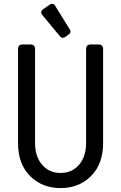

<svg xmlns="http://www.w3.org/2000/svg" viewBox="-20 -962 626 992"><path d="M250 -942.4Q258.8 -942.4 264.6 -932.6L340.3 -810.5Q344.2 -804.2 344.2 -798.8Q344.2 -791 334.5 -783.7L317.4 -771Q311.5 -766.6 304.2 -766.6Q296.4 -766.6 289.1 -775.4L198.7 -884.3Q192.9 -891.1 192.9 -898.4Q192.9 -907.2 202.6 -914.1L237.8 -938.5Q243.7 -942.4 250 -942.4ZM136.2 -51.8Q73.2 -114.3 73.2 -222.2V-708.5Q73.2 -732.4 97.7 -732.4H136.7Q161.1 -732.4 161.1 -708.5V-222.2Q161.1 -158.7 192.4 -117.2Q229.5 -68.4 293 -68.4Q356.4 -68.4 393.6 -117.2Q424.8 -158.7 424.8 -222.2V-708.5Q424.8 -732.4 449.2 -732.4H488.3Q512.7 -732.4 512.7 -708.5V-222.2Q512.7 -114.3 449.7 -51.8Q387.7 9.8 293 9.8Q198.2 9.8 136.2 -51.8Z"/></svg>

Font: Simply Mono
Style: Book
Weight: 400
Designer: Wojciech Kalinowski "wmk69" (wmk69@o2.pl)
Foundry: Wojciech Kalinowski "wmk69" (wmk69@o2.pl)
Version: Version 1.0.0